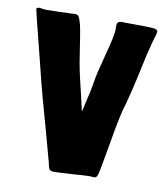

<svg xmlns="http://www.w3.org/2000/svg" viewBox="-71 -645 615 710"><g transform="rotate(10 236.5 -290.0)"><path d="M154 -26Q144 -64 124.5 -134Q105 -204 90 -258Q82 -286 55.5 -393Q29 -500 19 -538L12 -568Q10 -574 10 -576Q10 -583 20 -583Q25 -583 32.5 -581.5Q40 -580 48 -580L91 -581L147 -583Q162 -585 167 -579Q172 -573 176 -558Q182 -543 193 -467L199 -429Q205 -386 223 -314L242 -232L253 -281Q259 -302 268 -355Q269 -368 289 -445Q313 -534 312 -554Q310 -575 316 -580Q322 -585 331 -584.5Q340 -584 343 -584Q427 -584 449 -582Q465 -580 465 -572Q465 -569 463 -559Q456 -541 441 -478L433 -441Q407 -318 389 -261Q377 -211 359 -104Q356 -87 350 -54Q344 -21 342 -15Q339 -1 328 -1L313 -2Q295 -2 256 1Q192 5 179 5Q165 5 161 -2Q157 -9 154 -26Z"/></g></svg>

Font: Barriecito
Style: Regular
Weight: 400
Designer: Pablo Cosgaya & Sergio Jiménez
Foundry: Pablo Cosgaya & Sergio Jiménez
Version: Version 1.001